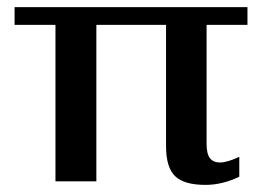

<svg xmlns="http://www.w3.org/2000/svg" viewBox="-20 -510 738 540"><path d="M447 -99V-440H251V0H136V-440H21V-490H676V-440H561V-106Q561 -77 570.5 -65Q580 -53 599 -53Q619 -53 653 -69V-13Q605 10 558 10Q498 10 472.5 -14.5Q447 -39 447 -99Z"/></svg>

Font: Fahkwang Medium
Style: Regular
Weight: 500
Version: Version 1.000; ttfautohint (v1.6)